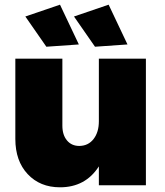

<svg xmlns="http://www.w3.org/2000/svg" viewBox="-20 -796 708 825"><path d="M318.8 -605 179.2 -595.2 88.9 -725.1 237.8 -775.9ZM527.8 -605 388.2 -595.2 297.9 -725.1 446.8 -775.9ZM404.8 -543.9H606.9V0H404.8V-81.1Q347.2 8.8 237.8 8.8Q151.9 8.8 98.9 -47.9Q45.9 -104.5 45.9 -199.2V-543.9H248V-255.9Q248 -216.3 267.8 -192.6Q287.6 -168.9 320.8 -168.9Q359.4 -169.4 382.1 -198.7Q404.8 -228 404.8 -274.9Z"/></svg>

Font: Montserrat-Arabic ExtraBold
Style: Regular
Weight: 800
Designer: Mohamed Gaber
Foundry: Kief Type Foundry
Version: Version 5.008;PS 005.008;hotconv 1.0.88;makeotf.lib2.5.64775